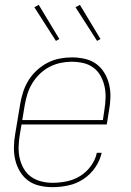

<svg xmlns="http://www.w3.org/2000/svg" viewBox="-20 -765 540 793"><path d="M197 8Q170 8 143.5 2Q117 -4 96.5 -19Q76 -34 62.5 -56.5Q49 -79 43 -104.5Q37 -130 37.5 -158Q38 -186 43 -213L63 -333Q67 -358 75 -383.5Q83 -409 97 -432Q111 -455 131.5 -474Q152 -493 176 -505.5Q200 -518 226 -523Q252 -528 277 -528Q304 -528 330.5 -522Q357 -516 377.5 -501Q398 -486 411.5 -463.5Q425 -441 431 -415Q437 -389 436 -361.5Q435 -334 430 -307L421 -251H69L62 -210Q58 -186 57 -161Q56 -136 61 -113Q66 -90 77.5 -69.5Q89 -49 107.5 -35.5Q126 -22 149.5 -16Q173 -10 197 -10Q226 -10 255.5 -16Q285 -22 311 -38Q337 -54 355.5 -79.5Q374 -105 380 -134H400Q393 -102 373 -73Q353 -44 324 -25Q295 -6 262 1Q229 8 197 8ZM72 -269H405L411 -310Q415 -334 416 -359Q417 -384 412 -407Q407 -430 396 -450.5Q385 -471 366.5 -485Q348 -499 324.5 -504.5Q301 -510 276 -510Q253 -510 229.5 -505Q206 -500 184 -488.5Q162 -477 144 -459.5Q126 -442 113 -420.5Q100 -399 93 -376Q86 -353 82 -330ZM381 -596 292 -735 310 -745 395 -604ZM211 -596 122 -735 140 -745 225 -604Z"/></svg>

Font: Iosevka SS04 Thin Oblique
Style: Regular
Weight: 100
Italic angle: -9°
Monospace: yes
Designer: Belleve Invis
Foundry: Belleve Invis
Version: Version 19.0.0; ttfautohint (v1.8.4)